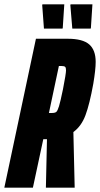

<svg xmlns="http://www.w3.org/2000/svg" viewBox="-39 -867 462 887"><path d="M127 -688H274Q343 -688 373 -662Q403 -636 403 -581Q403 -546 392 -480Q375 -386 356 -335Q337 -284 300 -257L306 0H173L178 -224H174H161L113 0H-19ZM252 -455Q266 -527 266 -542Q266 -555 261.5 -558.5Q257 -562 246 -562H233L187 -345H200Q215 -345 221 -350Q227 -355 233.5 -376Q240 -397 252 -455ZM250 -735H164L156 -843L157 -847H258L251 -739ZM380 -735H295L286 -843L287 -847H388L381 -739Z"/></svg>

Font: Saira Ultra Condensed Black
Style: Italic
Weight: 900
Width: 1
Italic angle: -12°
Designer: Hector Gatti with collaboration of the Omnibus-Type team
Foundry: Omnibus-Type
Version: Version 1.001; ttfautohint (v1.8)